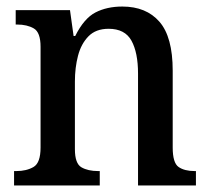

<svg xmlns="http://www.w3.org/2000/svg" viewBox="-20 -567 644 587"><path d="M23 0V-44H30Q61 -44 82.5 -56.5Q104 -69 104 -116V-424Q104 -468 83.5 -480Q63 -492 32 -492H28V-536H194L205 -457H210Q237 -511 272 -529Q307 -547 354 -547Q427 -547 467.5 -500.5Q508 -454 508 -351V-116Q508 -69 526 -56.5Q544 -44 575 -44H579V0H402V-342Q402 -406 382 -442.5Q362 -479 312 -479Q273 -479 250.5 -456Q228 -433 218.5 -396.5Q209 -360 209 -318V-111Q209 -67 229 -55.5Q249 -44 280 -44H285V0Z"/></svg>

Font: Noto Serif Bengali SemiCondensed Medium
Style: Regular
Weight: 500
Width: 4
Designer: Juan Bruce, Universal Thirst, Indian Type Foundry and the Monotype Design Team.
Foundry: Monotype Imaging Inc.
Version: Version 2.003; ttfautohint (v1.8.4.7-5d5b)